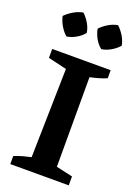

<svg xmlns="http://www.w3.org/2000/svg" viewBox="-167 -965 731 1031"><g transform="rotate(20 198.0 -449.5)"><path d="M32 0V-46Q56 -56 79.5 -62.5Q103 -69 127 -74L138 -582L32 -607V-658H366V-612Q345 -603 321 -596Q297 -589 272 -584V-72L366 -51V0ZM123 -899Q144 -879 158.5 -854Q173 -829 177 -802Q160 -781 134 -766Q108 -751 81 -747Q61 -764 45.5 -790Q30 -816 24 -844Q44 -864 69.5 -879Q95 -894 123 -899ZM321 -899Q342 -879 357 -854Q372 -829 377 -802Q359 -781 333 -766Q307 -751 280 -747Q258 -764 243.5 -790Q229 -816 224 -844Q243 -864 268 -879Q293 -894 321 -899Z"/></g></svg>

Font: Piazzolla 24pt
Style: Bold
Weight: 700
Designer: Juan Pablo del Peral
Foundry: Huerta Tipografica
Version: Version 2.005